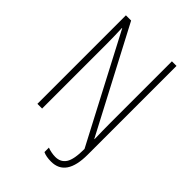

<svg xmlns="http://www.w3.org/2000/svg" viewBox="-259 -815 1095 1095"><g transform="rotate(45 288.0 -268.0)"><path d="M372 178Q332 178 307 166V130Q319 135 336.5 138.5Q354 142 370 142Q413 142 434.5 109Q456 76 456 -8L121 -647H119Q120 -619 121 -588Q122 -557 122 -516V0H84V-714H126L455 -88H457Q456 -122 455.5 -155Q455 -188 455 -217V-714H492V2Q492 178 372 178Z"/></g></svg>

Font: Noto Sans Thai Cond ExtLt
Style: Regular
Weight: 200
Width: 3
Designer: Monotype Design Team
Foundry: Monotype Imaging Inc.
Version: Version 2.002; ttfautohint (v1.8.4.7-5d5b)